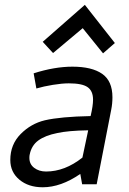

<svg xmlns="http://www.w3.org/2000/svg" viewBox="-20 -760 531 792"><path d="M22.5 0ZM130 -395 118.8 -457.5Q205 -485 278.8 -485Q358.8 -485 401.2 -455.6Q443.8 -426.2 443.8 -358.8Q443.8 -332.5 438.8 -307.5L378.8 0H318.8L311.2 -42.5Q231.2 12.5 156.2 12.5Q97.5 12.5 60 -18.8Q22.5 -50 22.5 -100Q22.5 -163.8 65 -206.9Q107.5 -250 165 -263.8Q230 -278.8 353.8 -281.2Q363.8 -323.8 363.8 -348.8Q363.8 -385 341.2 -400.6Q318.8 -416.2 263.8 -416.2Q236.2 -416.2 198.1 -410Q160 -403.8 130 -395ZM320 -110 343.8 -222.5Q261.2 -221.2 216.2 -211.2Q166.2 -201.2 138.1 -180.6Q110 -160 102.5 -122.5Q101.2 -117.5 101.2 -108.8Q101.2 -82.5 121.2 -67.5Q141.2 -52.5 170 -52.5Q247.5 -52.5 320 -110ZM405 -540 321.2 -643.8 198.8 -541.2 156.2 -587.5 330 -740 453.8 -582.5Z"/></svg>

Font: Cambay
Style: Italic
Weight: 400
Italic angle: -11°
Designer: Pooja Saxena
Foundry: Pooja Saxena
Version: Version 1.019;PS 001.019;hotconv 1.0.70;makeotf.lib2.5.58329